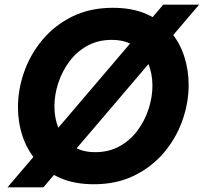

<svg xmlns="http://www.w3.org/2000/svg" viewBox="-20 -783 878 827"><path d="M166.8 24H12.2L683.2 -763H837.8ZM384.2 10.6Q300.4 10.6 239 -16.5Q177.6 -43.6 137.2 -90.3Q96.8 -137 77.1 -196.5Q57.4 -256 57.4 -321.2Q57.4 -398 84.2 -473.8Q111 -549.6 163.2 -611.9Q215.4 -674.2 291.5 -711.8Q367.6 -749.4 466.2 -749.4Q550 -749.4 611.4 -722.3Q672.8 -695.2 713 -648.5Q753.2 -601.8 772.9 -542.1Q792.6 -482.4 792.6 -417.6Q792.6 -340.8 766 -265Q739.4 -189.2 687.2 -126.9Q635 -64.6 558.9 -27Q482.8 10.6 384.2 10.6ZM390.2 -127.6Q449.2 -127.6 495 -153Q540.8 -178.4 572.2 -220.7Q603.6 -263 620.1 -313.8Q636.6 -364.6 636.6 -414.4Q636.6 -466.6 617.7 -511.6Q598.8 -556.6 560.3 -583.9Q521.8 -611.2 460.8 -611.2Q402.2 -611.2 356.2 -585.8Q310.2 -560.4 278.8 -518.1Q247.4 -475.8 230.9 -425.3Q214.4 -374.8 214.4 -324.4Q214.4 -272.2 233.3 -227.5Q252.2 -182.8 291.2 -155.2Q330.2 -127.6 390.2 -127.6Z"/></svg>

Font: Be Vietnam Pro Variable Thin
Style: Italic
Weight: 100
Italic angle: -12°
Designer: Lam Bao, Tony Le, Vietanh Nguyen
Foundry: Yellow Type Foundry
Version: Version 1.002